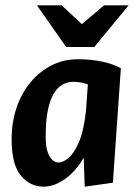

<svg xmlns="http://www.w3.org/2000/svg" viewBox="-20 -688 518 723"><path d="M144 14.9Q93.3 14.9 58.6 -26.6Q23.8 -68 23.8 -164Q23.8 -226.9 42.1 -281.6Q60.4 -336.2 94.1 -377.1Q127.9 -418.1 173.4 -441.5Q218.9 -464.9 272.9 -464.9Q323.8 -464.9 365.8 -455.7Q407.8 -446.6 435.1 -431L405.1 0L299.1 14.9L295.3 -94.4Q275.5 -59.9 250.1 -35.2Q224.7 -10.6 197.8 2.1Q170.9 14.9 144 14.9ZM200.9 -76Q216.6 -76 237.4 -92.7Q258.2 -109.3 276.9 -152.1Q295.5 -194.8 303.9 -271.9L310.8 -369.9Q301.1 -374.2 285.5 -377.1Q269.8 -380 255.8 -380Q234.5 -380 215.7 -369.7Q197 -359.4 182.6 -335.9Q168.3 -312.5 160.1 -272.3Q152 -232.2 152 -173Q152 -137.8 159.2 -116.4Q166.5 -95.1 177.5 -85.5Q188.6 -76 200.9 -76ZM229.1 -511 119.1 -668H212.2L288 -597.2L372 -668H464.5L335.1 -511Z"/></svg>

Font: Ancizar Sans Thin
Style: Italic
Weight: 100
Italic angle: -4°
Designer: Cesar Puertas, Viviana Monsalve, Julian Moncada, Julian Prieto, Jose Castro, Mariel Hernandez, Felipe Aragon, Sara Alarc
Version: Version 8.100